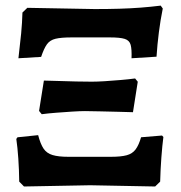

<svg xmlns="http://www.w3.org/2000/svg" viewBox="-20 -674 656 697"><path d="M67.1 3 49.8 -14.7Q49.3 -57 46.5 -98Q43.7 -138.9 39.2 -169.6L43.5 -175.6L118.5 -183.4Q126.8 -151.3 138.2 -134.4Q149.6 -117.5 170.7 -111.2Q191.8 -104.8 227.8 -104.8H383Q418.9 -104.8 439.8 -110.4Q460.6 -116 472.2 -131.5Q483.8 -147 492.1 -175.7L568.2 -182L573.1 -176.6Q569.1 -146.4 565.8 -102.4Q562.6 -58.5 561.4 -14.7L543.2 3L307.1 -1.5ZM131.5 -259.4 121.8 -271.3 139.3 -381.5Q162.2 -381 193.6 -380Q225 -379 257.2 -378.2Q289.4 -377.5 313.3 -377.5Q331.9 -377.5 360 -379.2Q388.2 -381 418.3 -383.6Q448.3 -386.1 470.5 -389.2L480.1 -377.3L462.7 -266.7Q439.8 -267.7 408.4 -268.2Q377 -268.7 345.1 -269.7Q313.2 -270.7 288.3 -270.7Q270.6 -270.7 242.4 -268.9Q214.3 -267.2 184.5 -264.8Q154.6 -262.5 131.5 -259.4ZM46.9 -462.5Q53 -513.6 56.8 -552.7Q60.5 -591.9 61.5 -628.5L79.2 -645.6L324.1 -641.1Q372.4 -641.1 413 -642.3Q453.7 -643.5 490.6 -646.3Q527.4 -649.1 563.4 -653.6L570.9 -643.1Q562.2 -600.4 556.7 -556.5Q551.1 -512.7 548.2 -468.2L457.5 -462.5Q458.7 -495 454.3 -511.3Q449.8 -527.5 432.8 -532.8Q415.8 -538.2 378.5 -538.2H239.9Q202.1 -538.2 181.7 -533.3Q161.4 -528.5 150.4 -513.3Q139.5 -498 129.3 -467.5Z"/></svg>

Font: Alegreya
Style: Regular
Weight: 400
Designer: Juan Pablo del Peral
Foundry: Huerta Tipografica
Version: Version 2.009